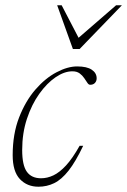

<svg xmlns="http://www.w3.org/2000/svg" viewBox="-20 -697 482 727"><path d="M254 -427Q223.5 -427 190.5 -404.5Q157.5 -382 128.8 -341.8Q100 -301.5 82 -247.2Q64 -193 64 -129Q64 -71 81.8 -46.5Q99.5 -22 135.5 -22Q159 -22 182.2 -33Q205.5 -44 230 -70.5Q254.5 -97 281.5 -145H295Q266.5 -85 239.8 -51Q213 -17 185.2 -3.5Q157.5 10 125.5 10Q82.5 10 55.2 -19Q28 -48 28 -109.5Q28 -189.5 52.2 -252Q76.5 -314.5 114 -357.8Q151.5 -401 193.8 -423.2Q236 -445.5 272 -445.5Q309 -445.5 327.5 -433Q346 -420.5 346 -400.5Q346 -390 339.5 -383Q333 -376 321.5 -376Q315.5 -376 310.8 -383.5Q306 -391 299 -401Q292 -411.5 281.5 -419.2Q271 -427 254 -427ZM441.5 -677 281.5 -511.5H256L196.5 -677H213.5L284.5 -540.5H262L419.5 -677Z"/></svg>

Font: Newsreader 24pt ExtraLight
Style: Italic
Weight: 250
Italic angle: -17°
Designer: Hugues Gentile
Foundry: Production Type
Version: Version 1.003